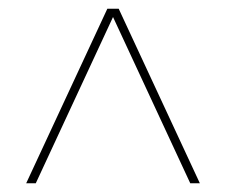

<svg xmlns="http://www.w3.org/2000/svg" viewBox="-20 -548 518 440"><path d="M438 -128H416L239 -509L62 -128H40L226 -528H252Z"/></svg>

Font: Gontserrat Thin
Style: Regular
Weight: 250
Designer: Julieta Ulanovsky
Foundry: Julieta Ulanovsky
Version: Version 6.001